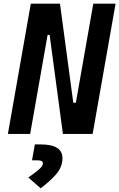

<svg xmlns="http://www.w3.org/2000/svg" viewBox="-20 -713 635 1022"><path d="M314.9 0 244.1 -527.3H233.4L140.6 0H22L144 -693.4H299.3L370.1 -166H383.8L476.6 -693.4H595.2L473.1 0ZM196.3 289.1 130.9 231.9Q166 207 187.3 189Q208.5 170.9 208.5 155.8Q208.5 140.6 182.1 140.6H150.4L165.5 55.7H196.3Q312.5 55.7 312.5 128.9Q312.5 176.3 278.1 215.3Q243.7 254.4 196.3 289.1Z"/></svg>

Font: Cascadia Mono NF SemiBold
Style: Italic
Weight: 600
Italic angle: -10°
Monospace: yes
Designer: Aaron Bell
Foundry: Saja Typeworks
Version: Version 2404.023; ttfautohint (v1.8.4)